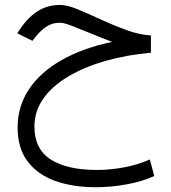

<svg xmlns="http://www.w3.org/2000/svg" viewBox="-20 -430 702 787"><path d="M598.6 -284.7V-213.9Q499.5 -205.1 412.8 -180.4Q326.2 -155.8 260.5 -116.9Q194.8 -78.1 158 -26.4Q121.1 25.4 121.1 88.4Q121.1 180.7 187.7 223.6Q254.4 266.6 377.9 266.6Q431.6 266.6 488 256.1Q544.4 245.6 594.2 223.6L612.3 291.5Q563 314 499.5 325.7Q436 337.4 370.6 337.4Q279.3 337.4 207.3 312Q135.3 286.6 93.8 232.4Q52.2 178.2 52.2 92.8Q52.2 5.4 99.1 -64.7Q146 -134.8 233.2 -184.1Q320.3 -233.4 439.9 -258.3Q394.5 -275.4 351.1 -293.5Q307.6 -311.5 274.4 -324.2Q241.2 -336.9 226.1 -336.9Q193.8 -336.9 169.7 -320.6Q145.5 -304.2 124 -276.9L112.8 -262.7L50.8 -293.5L57.6 -303.7Q90.8 -355.5 131.8 -382.6Q172.9 -409.7 226.6 -409.7Q255.4 -409.7 298.6 -391.8Q341.8 -374 393.3 -350.1Q444.8 -326.2 497.8 -306.9Q550.8 -287.6 598.6 -284.7Z"/></svg>

Font: Vazirmatn RD UI Light
Style: Regular
Weight: 300
Designer: Saber Rastikerdar
Foundry: Saber Rastikerdar
Version: Version 33.003